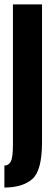

<svg xmlns="http://www.w3.org/2000/svg" viewBox="-42 -620 223 870"><path d="M-22.1 229.8V130.2Q-3.4 130.2 6.6 112.5Q16.6 94.8 16.6 35.5V-600H148.4V24.5Q148.4 152.5 104.5 191.1Q60.6 229.8 -22.1 229.8Z"/></svg>

Font: Anybody UltraCondensed Thin
Style: Regular
Weight: 100
Width: 1
Designer: Tyler Finck
Foundry: Etcetera Type Company
Version: Version 1.110